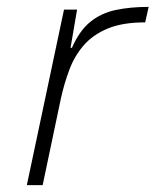

<svg xmlns="http://www.w3.org/2000/svg" viewBox="-20 -538 452 558"><path d="M58 0 166 -510H204L185 -399H189Q211 -449 242.5 -474.5Q274 -500 316.5 -509Q359 -518 412 -518L402 -473Q336 -473 293 -455Q250 -437 223.5 -406.5Q197 -376 182 -336.5Q167 -297 157 -252L104 0Z"/></svg>

Font: Saira Expanded ExtraLight
Style: Italic
Weight: 250
Width: 7
Italic angle: -12°
Designer: Hector Gatti with collaboration of the Omnibus-Type team
Foundry: Omnibus-Type
Version: Version 1.101